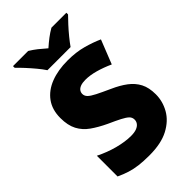

<svg xmlns="http://www.w3.org/2000/svg" viewBox="-275 -1022 1127 1127"><g transform="rotate(-45 288.5 -458.5)"><path d="M264 10Q215 10 178.5 5.5Q142 1 110 -9Q78 -19 44 -35V-207Q102 -178 161 -162.5Q220 -147 268 -147Q297 -147 315 -154Q333 -161 342 -173Q351 -185 351 -200Q351 -219 338 -231.5Q325 -244 297 -258.5Q269 -273 222 -294Q169 -319 130 -346.5Q91 -374 70 -414Q49 -454 49 -515Q49 -584 83 -630.5Q117 -677 177.5 -700.5Q238 -724 318 -724Q388 -724 444 -708.5Q500 -693 544 -673L485 -524Q439 -545 394.5 -557.5Q350 -570 312 -570Q287 -570 271 -564Q255 -558 247.5 -547.5Q240 -537 240 -524Q240 -507 253 -494Q266 -481 296.5 -465.5Q327 -450 380 -426Q432 -403 468.5 -375.5Q505 -348 524.5 -310.5Q544 -273 544 -217Q544 -159 514.5 -107Q485 -55 423.5 -22.5Q362 10 264 10ZM194 -767Q179 -790 156.5 -817Q134 -844 110.5 -869.5Q87 -895 68 -913V-927H194Q220 -911 241.5 -894Q263 -877 289 -854Q315 -877 338 -894.5Q361 -912 387 -927H511V-913Q494 -896 470.5 -870.5Q447 -845 424.5 -817.5Q402 -790 386 -767Z"/></g></svg>

Font: Noto Sans Symbols Black
Style: Regular
Weight: 900
Version: Version 2.002